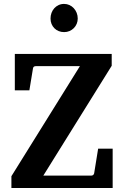

<svg xmlns="http://www.w3.org/2000/svg" viewBox="-20 -941 621 961"><path d="M37.1 0V-59.1L379.9 -609.9H159.2Q146.5 -609.9 145 -598.1L127 -488.8H54.2V-670.9H539.1V-611.8L196.8 -62H436Q448.2 -62 451.2 -73.2L471.2 -196.8H543.9V0ZM369.1 -848.1Q369.1 -834.5 364 -822Q358.9 -809.6 349.6 -800.3Q340.3 -791 327.9 -785.6Q315.4 -780.3 300.8 -780.3Q286.1 -780.3 273.7 -785.4Q261.2 -790.5 252.2 -799.6Q243.2 -808.6 238 -821Q232.9 -833.5 232.9 -848.1Q232.9 -863.3 237.8 -876.5Q242.7 -889.6 251.7 -899.7Q260.7 -909.7 273.2 -915.5Q285.6 -921.4 300.8 -921.4Q314.9 -921.4 327.4 -915.8Q339.8 -910.2 349.1 -900.1Q358.4 -890.1 363.8 -876.7Q369.1 -863.3 369.1 -848.1Z"/></svg>

Font: Charis SIL Afr
Style: Bold
Weight: 700
Foundry: SIL International
Version: Version 5.000